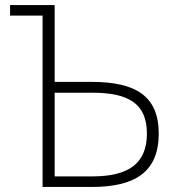

<svg xmlns="http://www.w3.org/2000/svg" viewBox="-20 -742 718 762"><path d="M347 -374C491 -374 563 -330 563 -212C563 -92 489 -42 347 -42H197V-374ZM20 -722V-680H149V0H344C514 0 610 -58 610 -212C610 -361 518 -417 344 -417H197V-722Z"/></svg>

Font: Perun ExtraLight
Style: Regular
Weight: 200
Foundry: Copyright (c) Stefan Peev, Context Ltd, 2016
Version: Version 1.089